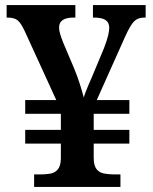

<svg xmlns="http://www.w3.org/2000/svg" viewBox="-20 -734 599 754"><path d="M114 0V-49H137Q159 -49 177 -52Q195 -55 206.5 -68Q218 -81 219 -110V-170H79V-224H219V-287H79V-341H201L77 -612Q63 -642 50 -653.5Q37 -665 9 -665H6V-714H276V-665H269Q212 -665 212 -626Q212 -614 216.5 -599.5Q221 -585 228 -567L270 -468Q283 -437 293.5 -404Q304 -371 309 -351Q311 -359 316 -372Q321 -385 327.5 -400.5Q334 -416 340 -429L388 -544Q400 -575 404.5 -594Q409 -613 409 -625Q409 -645 395 -655Q381 -665 348 -665H345V-714H552V-665H546Q521 -665 506 -649.5Q491 -634 470 -587L360 -341H488V-287H348V-224H488V-170H348V-115Q348 -84 359 -70Q370 -56 389 -52.5Q408 -49 430 -49H453V0Z"/></svg>

Font: Noto Serif Gujarati SemiBold
Style: Regular
Weight: 600
Version: Version 2.102